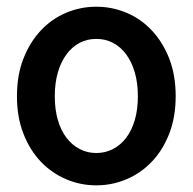

<svg xmlns="http://www.w3.org/2000/svg" viewBox="-20 -533 582 580"><path d="M31.2 -242.2Q31.2 -306.2 50.8 -356Q70.3 -405.8 103.3 -440.9Q136.2 -476.1 179.7 -494.4Q223.1 -512.7 271 -512.7Q318.8 -512.7 362.3 -494.4Q405.8 -476.1 438.7 -440.9Q471.7 -405.8 491.2 -356Q510.7 -306.2 510.7 -242.2Q510.7 -179.2 491.2 -129.2Q471.7 -79.1 438.5 -44.4Q405.3 -9.8 362.1 8.5Q318.8 26.9 271 26.9Q223.1 26.9 179.9 8.5Q136.7 -9.8 103.5 -44.4Q70.3 -79.1 50.8 -129.2Q31.2 -179.2 31.2 -242.2ZM145.5 -242.2Q145.5 -202.1 154.8 -170.4Q164.1 -138.7 180.9 -116.7Q197.8 -94.7 220.5 -82.8Q243.2 -70.8 271 -70.8Q298.3 -70.8 321.3 -82.8Q344.2 -94.7 361.1 -116.7Q377.9 -138.7 387.2 -170.4Q396.5 -202.1 396.5 -242.2Q396.5 -282.2 387.2 -314.2Q377.9 -346.2 361.1 -368.9Q344.2 -391.6 321.3 -403.6Q298.3 -415.5 271 -415.5Q243.2 -415.5 220.5 -403.6Q197.8 -391.6 180.9 -368.9Q164.1 -346.2 154.8 -314.2Q145.5 -282.2 145.5 -242.2Z"/></svg>

Font: Pyidaungsu
Style: Bold
Weight: 700
Designer: Sun Tun
Foundry: MCF
Version: Version 2.005 July 4, 2018; ttfautohint (v1.8.1)